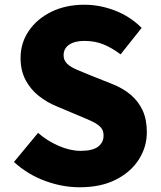

<svg xmlns="http://www.w3.org/2000/svg" viewBox="-20 -778 679 812"><path d="M317 14Q244 14 170.5 -13Q97 -40 39 -93L141 -216Q180 -182 228.5 -161Q277 -140 321 -140Q371 -140 394.5 -157.5Q418 -175 418 -205Q418 -227 405 -240.5Q392 -254 368.5 -265Q345 -276 313 -289L218 -329Q179 -345 144.5 -372Q110 -399 88.5 -439Q67 -479 67 -533Q67 -596 101.5 -647Q136 -698 197 -728Q258 -758 337 -758Q402 -758 466 -733.5Q530 -709 579 -660L490 -548Q453 -576 417 -590.5Q381 -605 337 -605Q296 -605 272.5 -589Q249 -573 249 -544Q249 -523 263.5 -509Q278 -495 303 -484Q328 -473 361 -460L454 -423Q500 -405 533 -377Q566 -349 583.5 -310.5Q601 -272 601 -219Q601 -157 567.5 -104Q534 -51 470.5 -18.5Q407 14 317 14Z"/></svg>

Font: Noto Sans SC Black
Style: Regular
Weight: 900
Designer: Ryoko NISHIZUKA  (kana, bopomofo & ideographs); Paul D. Hunt (Latin, Greek & Cyrillic); Sandoll Communications , Soo-you
Foundry: Adobe
Version: Version 2.004-H2;hotconv 1.0.118;makeotfexe 2.5.65603